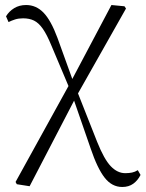

<svg xmlns="http://www.w3.org/2000/svg" viewBox="-20 -540 580 765"><path d="M47 194 42 185 261 -212 424 -520 476 -515 482 -506 283 -154 98 202ZM467 205Q426 205 397 168Q368 131 341 51L270 -154H264L286 -180L367 25Q395 95 421.5 122.5Q448 150 479 150Q494 150 506 147.5Q518 145 529 138L540 157Q529 179 511 192Q493 205 467 205ZM258 -185 185 -358Q167 -402 150.5 -425.5Q134 -449 115.5 -458Q97 -467 72 -467Q54 -467 40 -462.5Q26 -458 14 -452L4 -475Q16 -495 36.5 -507.5Q57 -520 84 -520Q124 -520 153.5 -489.5Q183 -459 209 -389L274 -209H282Z"/></svg>

Font: Noto Serif TC
Style: Regular
Weight: 200
Designer: Ryoko NISHIZUKA 西塚涼子 (kana & ideographs); Frank Grießhammer (Latin, Greek & Cyrillic); Wenlong ZHANG 张文龙 (bopomofo); San
Foundry: Adobe
Version: Version 2.001;hotconv 1.1.0;makeotfexe 2.6.0